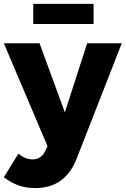

<svg xmlns="http://www.w3.org/2000/svg" viewBox="-32 -762 644 984"><path d="M359.7 53.9Q329.6 128.6 277 165.2Q224.4 201.9 148.4 201.9Q102.1 201.9 63.5 188.3Q24.9 174.7 -12.3 146.4L62.4 25.4Q97.9 54.9 133.7 54.9Q156.3 54.9 172.7 44.4Q189.1 34 199.3 12.7L211.6 -12.7L-12.4 -540.1H170.6L300.4 -186.1L414.7 -540.1H592ZM138.3 -742.3H447.6V-639.1H138.3Z"/></svg>

Font: Alexandria
Style: Regular
Weight: 400
Designer: Mohamed Gaber
Foundry: Kief Type Foundry
Version: Version 5.100